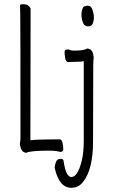

<svg xmlns="http://www.w3.org/2000/svg" viewBox="-20 -720 540 910"><path d="M240 79Q239 77 239 76Q239 66 245 48Q251 33 265.5 33Q280 33 281 41V42Q288 87 297.5 103Q307 119 318 119Q348 119 367 44Q377 4 377 -51V-430L371 -429Q362 -427 338.5 -427Q315 -427 310 -426Q293 -423 289.5 -442Q286 -461 286 -474Q286 -486 304 -486Q317 -480 332 -480Q378 -480 393 -490Q417 -489 422 -461Q424 -452 424 -448Q424 -443 423 -436.5Q422 -430 422 -416L421 -50Q421 83 374 142Q352 170 318 170Q261 170 240 79ZM373 -613Q366 -633 366 -649.5Q366 -666 372 -681Q376 -693 396 -693Q411 -693 418 -675Q425 -654 425 -637.5Q425 -621 419 -607Q414 -595 397 -595Q380 -595 373 -613ZM276 -44Q280 -25 280 -12Q280 0 265 0Q247 -6 212 -6Q125 -6 105 4Q83 3 77 -24Q74 -33 74 -37.5Q74 -42 75.5 -48.5Q77 -55 77 -70Q77 -621 76 -649.5Q75 -678 75 -695Q75 -700 90.5 -700Q106 -700 115.5 -692Q125 -684 125 -677Q125 -665 125 -640L124 -55Q152 -59 201 -59Q250 -59 254.5 -59.5Q259 -60 260 -60Q273 -60 276 -44Z"/></svg>

Font: Moon Stars Kai HW Light
Style: Regular
Weight: 300
Designer: GuiWonder
Version: Version 1.101